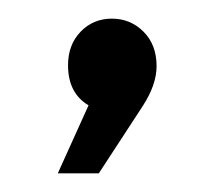

<svg xmlns="http://www.w3.org/2000/svg" viewBox="-20 -114 237 206"><path d="M42 72 75 -1Q53 -14 53 -44Q53 -66 66.5 -80Q80 -94 100 -94Q120 -94 134 -80Q148 -66 148 -43Q148 -23 133 0L86 72Z"/></svg>

Font: Trueno
Style: Lt
Weight: 300
Designer: Julieta Ulanovsky
Foundry: Julieta Ulanovsky
Version: Version 3.001b